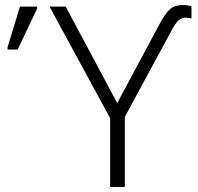

<svg xmlns="http://www.w3.org/2000/svg" viewBox="-20 -740 785 760"><path d="M416 0V-272L176 -714H240L444 -332L616 -653Q636 -689 654 -704.5Q672 -720 705 -720Q722 -720 738 -715V-667Q726 -670 713 -670Q699 -670 687.5 -660Q676 -650 661 -623L474 -277V0ZM10 -544V-553L59 -714H127V-706L50 -544Z"/></svg>

Font: Noto Sans Light
Style: Regular
Weight: 300
Designer: Monotype Design Team
Foundry: Monotype Imaging Inc.
Version: Version 2.007